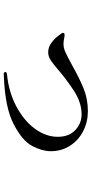

<svg xmlns="http://www.w3.org/2000/svg" viewBox="252 -732 496 1040"><g transform="rotate(90 500.0 -212.0)"><path d="M370 8Q370 -1 383 -2Q477 -11 554.5 -51.5Q632 -92 676.5 -152Q721 -212 721 -277Q721 -338 684.5 -372Q648 -406 599 -406Q534 -406 468 -362Q402 -318 353 -275Q329 -254 307.5 -239.5Q286 -225 263 -225Q235 -225 210.5 -243.5Q186 -262 170 -285Q158 -299 158 -305Q158 -314 169 -314Q176 -314 190 -311Q204 -308 219 -308Q240 -308 263 -318.5Q286 -329 334 -355Q405 -395 461 -417.5Q517 -440 582 -440Q640 -440 689.5 -415Q739 -390 769 -344Q799 -298 799 -238Q799 -193 771 -139Q743 -85 652.5 -38Q562 9 393 15L381 16Q377 16 373.5 13.5Q370 11 370 8Z"/></g></svg>

Font: Shippori Mincho B1 SemiBold
Style: Regular
Weight: 600
Designer: FONTDASU
Foundry: FONTDASU / Google Inc. / but / Adobe
Version: Version 3.110; ttfautohint (v1.8.3)